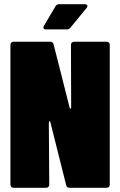

<svg xmlns="http://www.w3.org/2000/svg" viewBox="-20 -900 576 920"><path d="M386 -880H264C256 -880 250 -877 246 -870L191 -777C189 -774 188 -771 188 -768C188 -762 193 -759 201 -759H300C308 -759 313 -762 318 -768L395 -862C398 -865 399 -868 399 -871C399 -876 394 -880 386 -880ZM320 -685 321 -383C321 -378 315 -378 314 -383L237 -687C235 -695 230 -700 221 -700H45C36 -700 30 -694 30 -685V-15C30 -6 36 0 45 0H201C210 0 216 -6 216 -15L214 -315C214 -320 220 -320 221 -316L297 -13C299 -5 304 0 313 0H491C500 0 506 -6 506 -15V-685C506 -694 500 -700 491 -700H335C326 -700 320 -694 320 -685Z"/></svg>

Font: Barlow Condensed Black
Style: Regular
Weight: 900
Width: 3
Designer: Jeremy Tribby
Foundry: Tribby Type
Version: Version 1.422;hotconv 1.0.109;makeotfexe 2.5.65596